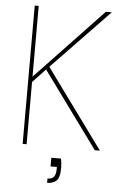

<svg xmlns="http://www.w3.org/2000/svg" viewBox="-59 -741 608 968"><g transform="rotate(5 244.5 -257.5)"><path d="M77 0V-700H97V-342L437 -700H467L177 -399L468 0H442L162 -384L97 -315V0ZM217 185V163Q241 163 250 149.5Q259 136 259 113V101H227V57H276Q278 67 279.5 79.5Q281 92 281 103Q281 155 262.5 170Q244 185 217 185Z"/></g></svg>

Font: DM Sans 11pt Thin
Style: Regular
Weight: 250
Version: Version 4.004;gftools[0.9.30]